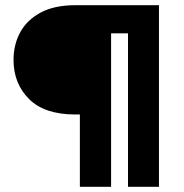

<svg xmlns="http://www.w3.org/2000/svg" viewBox="-20 -718 706 738"><path d="M591 0H472V-590H407V0H287V-278H269Q151 -278 91.5 -337.5Q32 -397 32 -488Q32 -546 57.5 -593.5Q83 -641 136 -669.5Q189 -698 269 -698H591Z"/></svg>

Font: MSTAGE SemiBold
Style: Regular
Weight: 600
Designer: Ninad Kale (Devanagari), Jonny Pinhorn (Latin)
Foundry: Indian Type Foundry
Version: 4.004